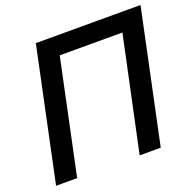

<svg xmlns="http://www.w3.org/2000/svg" viewBox="-125 -838 976 967"><g transform="rotate(-20 363.0 -355.0)"><path d="M15 0H128L257 -611H593L463 0H576L726 -710H165Z"/></g></svg>

Font: FIGSv2-sans-serif SmBold Italic
Style: Regular
Weight: 600
Italic angle: -12°
Designer: Matt McInerney, Pablo Impallari, Rodrigo Fuenzalida
Foundry: Matt McInerney, Pablo Impallari, Rodrigo Fuenzalida
Version: Version 4.020;hotconv 1.0.109;makeotfexe 2.5.65596